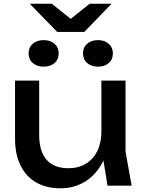

<svg xmlns="http://www.w3.org/2000/svg" viewBox="-20 -1000 771 1034"><path d="M61 -253V-566H191V-273Q191 -185 231 -139.5Q271 -94 348 -94Q402 -94 442 -118Q482 -142 504 -186.5Q526 -231 526 -290L571 -265Q563 -179 527 -116Q491 -53 434 -19.5Q377 14 306 14Q229 14 174 -18Q119 -50 90 -110Q61 -170 61 -253ZM526 -204V-566H656V-184L689 0H559ZM134 -713Q134 -745 156.5 -764.5Q179 -784 215 -784Q251 -784 273.5 -764.5Q296 -745 296 -713Q296 -680 273.5 -660.5Q251 -641 215 -641Q179 -641 156.5 -660.5Q134 -680 134 -713ZM427 -713Q427 -745 449.5 -764.5Q472 -784 508 -784Q543 -784 565.5 -764Q588 -744 588 -713Q588 -680 566 -660.5Q544 -641 508 -641Q472 -641 449.5 -660.5Q427 -680 427 -713ZM288 -828 140 -980H259L389 -876H333L463 -980H581L434 -828Z"/></svg>

Font: Unbounded Variable
Style: Regular
Weight: 400
Designer: Luke Prowse, Jean-Baptiste Morizot, Fátima Lázaro, Florian Runge
Foundry: NaN
Version: Version 1.600;FEAKit 1.0